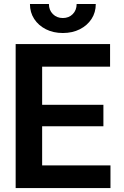

<svg xmlns="http://www.w3.org/2000/svg" viewBox="-20 -950 626 970"><path d="M59.1 0V-727.5H536.1V-613.3H192.9V-420.4H502.4V-312H192.9V-114.3H538.1V0ZM297.4 -783.2Q249.5 -783.2 211.9 -802.2Q174.3 -821.3 152.8 -854.2Q131.3 -887.2 131.3 -929.7H227.1Q227.1 -898.9 247.1 -878.9Q267.1 -858.9 297.4 -858.9Q328.1 -858.9 347.7 -878.9Q367.2 -898.9 367.2 -929.7H463.9Q463.9 -887.2 442.4 -854.2Q420.9 -821.3 383.3 -802.2Q345.7 -783.2 297.4 -783.2Z"/></svg>

Font: Inter Display Semi Bold
Style: Regular
Weight: 600
Designer: Rasmus Andersson
Foundry: rsms
Version: Version 4.000;git-37864ae